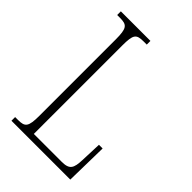

<svg xmlns="http://www.w3.org/2000/svg" viewBox="-214 -800 886 886"><g transform="rotate(45 229.5 -357.0)"><path d="M34 0H418L422 -207H398L394 -104C392 -49 383 -30 332 -30H150V-606C150 -679 159 -690 207 -690H227V-714H34V-690H52C98 -690 109 -679 109 -605V-108C109 -35 98 -24 53 -24H34Z"/></g></svg>

Font: Noto Serif Sinhala ExtraCondensed ExtraLight
Style: Regular
Weight: 200
Width: 2
Designer: Jelle Bosma - Monotype Design Team
Foundry: Monotype Imaging Inc.
Version: Version 2.007